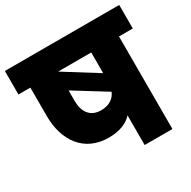

<svg xmlns="http://www.w3.org/2000/svg" viewBox="-177 -900 1056 1060"><g transform="rotate(-30 350.5 -370.0)"><path d="M339 -286C268 -286 237 -336 237 -404V-471L439 -346C424 -310 390 -286 339 -286ZM450 -458 239 -590H450ZM-14 -590H62V-409C62 -253 143 -134 300 -134C369 -134 418 -154 450 -189V0H627V-590H715V-740H-14Z"/></g></svg>

Font: SVN-Poppins ExtraBold
Style: Regular
Weight: 800
Designer: Ninad Kale (Devanagari), Jonny Pinhorn (Latin)
Foundry: Indian Type Foundry
Version: Version 3.002 2017; ttfautohint (v1.8.3)